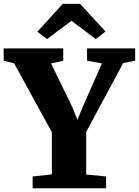

<svg xmlns="http://www.w3.org/2000/svg" viewBox="-42 -1000 738 1020"><path d="M233.5 -73.5V-297.5L33 -663.5L-22.5 -677.5V-743H294V-677.5L229 -663L344.5 -426.5L369.5 -362.5L395 -426.5L499.5 -663L420.5 -677.5V-743H676V-677.5L612.5 -665L416 -299.5V-73L521.5 -62.5V0H131.5V-62.5ZM208 -792.5 156.5 -831.5 291.5 -979.5H383.5L518.5 -832.5L467 -792.5L337.5 -889.5Z"/></svg>

Font: Merriweather 28pt Black
Style: Regular
Weight: 900
Version: Version 2.100